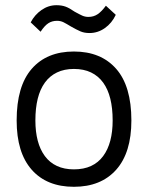

<svg xmlns="http://www.w3.org/2000/svg" viewBox="-20 -708 569 738"><path d="M136 -586 98 -622Q113 -651 139.5 -669.5Q166 -688 197 -688Q217 -688 232 -682.5Q247 -677 267 -663Q285 -653 296 -648Q307 -643 320 -643Q340 -643 355.5 -653.5Q371 -664 387 -686L425 -651Q410 -619 383 -600Q356 -581 324 -581Q304 -581 289 -587.5Q274 -594 253 -606Q235 -617 224 -622.5Q213 -628 199 -628Q180 -628 165.5 -618.5Q151 -609 136 -586ZM44 -245Q44 -377 102 -443.5Q160 -510 264 -510Q368 -510 426.5 -443.5Q485 -377 485 -245Q485 -121 426.5 -55.5Q368 10 264 10Q160 10 102 -55.5Q44 -121 44 -245ZM264 -57Q302 -57 330 -70Q358 -83 376.5 -108Q395 -133 404 -167.5Q413 -202 413 -245Q413 -292 404 -328.5Q395 -365 376.5 -390.5Q358 -416 330 -429.5Q302 -443 264 -443Q227 -443 199 -429.5Q171 -416 152.5 -390.5Q134 -365 125 -328.5Q116 -292 116 -245Q116 -202 125 -167.5Q134 -133 152.5 -108Q171 -83 199 -70Q227 -57 264 -57Z"/></svg>

Font: Haskoy
Style: Regular
Weight: 400
Designer: Ertekin Erdin
Foundry: Ertekin Erdin
Version: Version 1.500